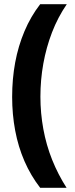

<svg xmlns="http://www.w3.org/2000/svg" viewBox="-20 -739 359 917"><path d="M38 -276Q38 -362 52.5 -440.5Q67 -519 97 -590Q127 -661 172 -719H299Q256 -656 228.5 -584.5Q201 -513 187 -435.5Q173 -358 173 -277Q173 -199 187 -122.5Q201 -46 229 24Q257 94 298 158H172Q127 100 97 31Q67 -38 52.5 -115.5Q38 -193 38 -276Z"/></svg>

Font: Noto Sans Display SemiCondensed
Style: Regular
Weight: 400
Width: 4
Version: Version 2.003